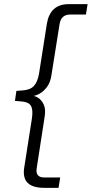

<svg xmlns="http://www.w3.org/2000/svg" viewBox="-20 -725 442 925"><path d="M193 180Q155 180 132 169Q109 158 100.5 137Q92 116 96 87L134 -156Q140 -197 128.5 -216Q117 -235 75 -237L52 -239L59 -287L84 -289Q125 -291 143 -310.5Q161 -330 168 -370L206 -612Q214 -658 240 -681.5Q266 -705 310 -705H402L394 -655H318Q297 -655 284 -644Q271 -633 267 -609L228 -364Q223 -328 206 -305.5Q189 -283 167.5 -272Q146 -261 125 -261V-265Q146 -265 163.5 -254Q181 -243 191 -220.5Q201 -198 195 -162L157 84Q153 107 162 118.5Q171 130 193 130H270L262 180Z"/></svg>

Font: Nunito Sans 12pt ExtraLight 12pt Light
Style: Italic
Weight: 300
Italic angle: -9°
Version: Version 3.101;gftools[0.9.27]